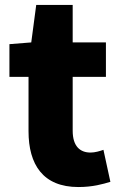

<svg xmlns="http://www.w3.org/2000/svg" viewBox="-20 -740 485 774"><path d="M296 14C354 14 395 2 425 -7L397 -136C383 -131 363 -125 345 -125C303 -125 273 -150 273 -213V-430H407V-569H273V-720H126L106 -569L18 -562V-430H95V-211C95 -77 153 14 296 14Z"/></svg>

Font: Source Han Sans HK Heavy
Style: Regular
Weight: 900
Designer: Ryoko NISHIZUKA 西塚涼子 (kana, bopomofo & ideographs); Paul D. Hunt (Latin, Greek & Cyrillic); Sandoll Communications 산돌커뮤니
Foundry: Adobe
Version: Version 2.000;hotconv 1.0.107;makeotfexe 2.5.65593